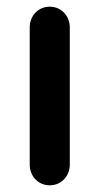

<svg xmlns="http://www.w3.org/2000/svg" viewBox="-20 -555 298 575"><path d="M189 -473C189 -508 163 -535 129 -535C95 -535 69 -508 69 -473V-62C69 -27 95 0 129 0C163 0 189 -27 189 -62Z"/></svg>

Font: Hotpoint
Style: Bold
Weight: 700
Designer: Andrew Paglinawan, Luciano Perondi, Riccardo Olocco
Foundry: CAST Cooperativa Anonima Servizi Tipografici
Version: Version 1.000;PS 2.1;hotconv 16.6.51;makeotf.lib2.5.65220